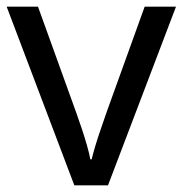

<svg xmlns="http://www.w3.org/2000/svg" viewBox="-20 -556 548 576"><path d="M203 0 0 -536H94L208 -220Q216 -198 225 -171Q234 -144 241 -119.5Q248 -95 251 -78H255Q259 -95 266.5 -120Q274 -145 283.5 -172Q293 -199 300 -220L414 -536H508L304 0Z"/></svg>

Font: Noto Sans Cherokee
Style: Regular
Weight: 400
Designer: Monotype Design Team
Foundry: Monotype Imaging Inc.
Version: Version 2.001